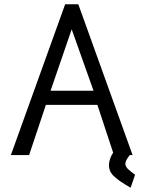

<svg xmlns="http://www.w3.org/2000/svg" viewBox="-20 -731 676 905"><path d="M616.7 92.8C610.4 87.9 605.5 84 602.5 82C599.6 80.1 595.2 76.2 588.9 70.8C582.5 65.4 578.1 60.5 575.2 55.7C572.3 50.8 570.8 46.4 570.8 42C570.8 40.5 571.3 38.1 571.8 34.7C572.8 29.3 575.7 22.5 580.6 15.1C585.4 7.8 591.3 -0.5 597.7 -8.8L534.7 -36.1C513.7 -16.1 501 5.9 495.6 29.3C494.1 37.1 493.7 43.5 493.7 47.9C493.7 58.1 495.6 67.9 500 77.1C504.4 86.4 511.2 94.7 520.5 102.5C529.8 110.4 537.6 117.2 544.4 122.1C551.3 127 560.5 132.8 572.8 140.1C585 147.5 592.3 151.9 595.7 153.8ZM317.9 -592.8 420.9 -303.2H218.3ZM439 -236.8 517.1 0H605L349.1 -710.9H287.1L31.2 0H117.2L196.3 -236.8Z"/></svg>

Font: Tuffy
Style: Regular
Weight: 500
Designer: Thatcher Ulrich, Karoly Barta and Michael Everson
Version: Version 001.270